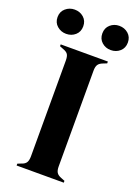

<svg xmlns="http://www.w3.org/2000/svg" viewBox="-201 -917 703 983"><g transform="rotate(20 150.5 -426.0)"><path d="M22 -10 42 -18Q61 -24 68 -36Q75 -48 75 -69V-310V-350V-591Q75 -613 68.5 -624Q62 -635 42 -642L22 -650V-660H279V-650L259 -642Q240 -635 233 -623.5Q226 -612 226 -591V-350V-311V-69Q226 -48 233 -36.5Q240 -25 259 -18L279 -10V0H22ZM-41 -786Q-41 -816 -20 -834Q1 -852 29 -852Q58 -852 78.5 -834Q99 -816 99 -786Q99 -756 78.5 -738Q58 -720 29 -720Q1 -720 -20 -738Q-41 -756 -41 -786ZM203 -786Q203 -816 223.5 -834Q244 -852 272 -852Q301 -852 321.5 -834Q342 -816 342 -786Q342 -756 321.5 -738Q301 -720 272 -720Q244 -720 223.5 -738Q203 -756 203 -786Z"/></g></svg>

Font: DeepMind Serif Display
Style: Regular
Weight: 800
Designer: Frank Grießhammer / Modifications: Colophon Foundry
Foundry: Colophon Foundry
Version: Version 5.002